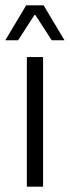

<svg xmlns="http://www.w3.org/2000/svg" viewBox="-28 -702 262 722"><path d="M134 0H73V-487.5H134ZM-7.5 -551.5 70.5 -682H136L214 -551.5V-550.5H166.5L105 -645.5H101.5L40 -550.5H-7.5Z"/></svg>

Font: Anek Kannada Light
Style: Regular
Weight: 300
Designer: Vaishnavi Murthy, Maithili Shingre (Kannada) & Yesha Goshar (Latin)
Foundry: Ek Type
Version: Version 1.003